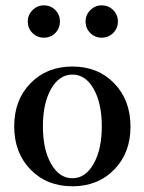

<svg xmlns="http://www.w3.org/2000/svg" viewBox="-20 -667 526 699"><path d="M139.6 -529.8Q115.2 -529.8 98.1 -546.9Q81.1 -564 81.1 -588.9Q81.1 -612.8 98.4 -630.1Q115.7 -647.5 139.6 -647.5Q164.6 -647.5 181.4 -630.4Q198.2 -613.3 198.2 -588.9Q198.2 -564 181.4 -546.9Q164.6 -529.8 139.6 -529.8ZM350.1 -529.8Q325.7 -529.8 308.6 -546.9Q291.5 -564 291.5 -588.9Q291.5 -612.8 308.8 -630.1Q326.2 -647.5 350.1 -647.5Q375 -647.5 392.1 -630.4Q409.2 -613.3 409.2 -588.9Q409.2 -564 392.1 -546.9Q375 -529.8 350.1 -529.8ZM243.7 11.2Q150.4 11.2 91.1 -49.8Q31.7 -110.8 31.7 -207Q31.7 -303.2 91.1 -364Q150.4 -424.8 243.7 -424.8Q336.9 -424.8 396 -363.5Q455.1 -302.2 455.1 -205.6Q455.1 -110.4 395.8 -49.6Q336.4 11.2 243.7 11.2ZM243.7 -18.1Q291 -18.1 320.8 -70.6Q350.6 -123 350.6 -207Q350.6 -291 321 -343.3Q291.5 -395.5 243.7 -395.5Q195.8 -395.5 166 -343.3Q136.2 -291 136.2 -207Q136.2 -123 166 -70.6Q195.8 -18.1 243.7 -18.1Z"/></svg>

Font: Elstob 18pt Medium
Style: Regular
Weight: 500
Designer: Peter S. Baker
Version: Version 1.015